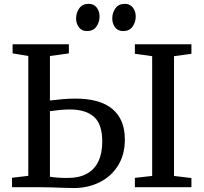

<svg xmlns="http://www.w3.org/2000/svg" viewBox="-20 -973 1058 998"><path d="M362 4.5Q340.5 4.5 309 3.2Q277.5 2 244 1Q210.5 0 182.5 0H42.5V-49L127 -59V-682L45.5 -695.5V-743H338V-695.5L239.5 -682V-450.5Q270.5 -454.5 304.5 -457.5Q338.5 -460.5 371.5 -460.5Q500 -460.5 564.5 -406.2Q629 -352 629 -248Q629 -169.5 593.8 -112.8Q558.5 -56 498 -25.8Q437.5 4.5 362 4.5ZM331.5 -48Q391 -48 431 -69.8Q471 -91.5 491.2 -133.8Q511.5 -176 511.5 -237.5Q511.5 -328 468.2 -366Q425 -404 343 -404Q316 -404 289.5 -401.2Q263 -398.5 239.5 -395V-54.5Q253.5 -51.5 277.8 -49.8Q302 -48 331.5 -48ZM771 -58.5V-681L681 -693.5V-743H975V-693.5L884.5 -681V-58.5L975 -47.5V0H681V-48.5ZM432 -811.5Q405 -811.5 390.2 -831Q375.5 -850.5 375.5 -877Q375.5 -906.5 392 -929.8Q408.5 -953 440 -953H441Q468 -953 482.8 -933.5Q497.5 -914 497.5 -887.5Q497.5 -858 481 -834.8Q464.5 -811.5 433 -811.5ZM620 -811.5Q593 -811.5 578.2 -831Q563.5 -850.5 563.5 -877Q563.5 -906.5 580 -929.8Q596.5 -953 628 -953H629Q656 -953 670.8 -933.5Q685.5 -914 685.5 -887.5Q685.5 -858 669 -834.8Q652.5 -811.5 621 -811.5Z"/></svg>

Font: Merriweather 28pt Medium
Style: Regular
Weight: 500
Version: Version 2.100